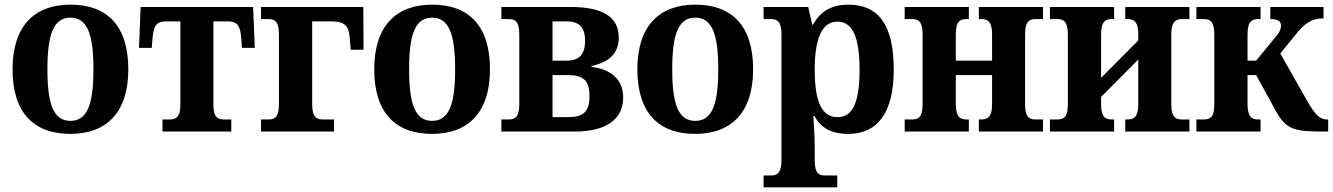

<svg xmlns="http://www.w3.org/2000/svg" viewBox="-20 -566 5734 826"><path d="M283 10C439 10 532 -83 532 -268C532 -455 441 -546 283 -546C127 -546 34 -453 34 -268C34 -82 124 10 283 10ZM283 -46C210 -46 184 -118 184 -268C184 -418 210 -490 283 -490C356 -490 382 -418 382 -268C382 -118 356 -46 283 -46Z M679 0H975V-52H944C920 -52 898 -59 898 -115V-474H960C997 -474 1014 -460 1018 -401L1021 -360H1076L1069 -536H585L578 -360H633L636 -401C641 -460 657 -474 694 -474H756V-115C756 -59 734 -52 710 -52H679Z M1103 0H1417V-52H1369C1344 -52 1323 -59 1323 -117V-474H1409C1467 -474 1480 -449 1484 -409L1489 -352H1544L1543 -536H1103V-484H1134C1159 -484 1180 -476 1180 -420V-116C1180 -59 1159 -52 1134 -52H1103Z M1839 10C1995 10 2088 -83 2088 -268C2088 -455 1997 -546 1839 -546C1683 -546 1590 -453 1590 -268C1590 -82 1680 10 1839 10ZM1839 -46C1766 -46 1740 -118 1740 -268C1740 -418 1766 -490 1839 -490C1912 -490 1938 -418 1938 -268C1938 -118 1912 -46 1839 -46Z M2137 0H2452C2592 0 2661 -56 2661 -146C2661 -231 2599 -270 2525 -278V-282C2574 -293 2642 -318 2642 -404C2642 -494 2572 -536 2434 -536H2137V-484H2168C2193 -484 2214 -477 2214 -419V-117C2214 -60 2193 -52 2168 -52H2137ZM2357 -305V-474H2417C2473 -474 2497 -448 2497 -390C2497 -333 2473 -305 2417 -305ZM2357 -62V-243H2423C2488 -243 2516 -221 2516 -153C2516 -84 2489 -62 2422 -62Z M2971 10C3127 10 3220 -83 3220 -268C3220 -455 3129 -546 2971 -546C2815 -546 2722 -453 2722 -268C2722 -82 2812 10 2971 10ZM2971 -46C2898 -46 2872 -118 2872 -268C2872 -418 2898 -490 2971 -490C3044 -490 3070 -418 3070 -268C3070 -118 3044 -46 2971 -46Z M3265 240H3582V189H3530C3506 189 3485 182 3485 125V61C3485 26 3481 -37 3479 -67H3484C3511 -16 3556 10 3630 10C3755 10 3825 -81 3825 -266C3825 -464 3756 -546 3629 -546C3552 -546 3505 -511 3478 -460H3474L3457 -536H3265V-484H3296C3321 -484 3342 -476 3342 -419V124C3342 182 3320 189 3296 189H3265ZM3583 -62C3518 -62 3485 -123 3485 -266C3485 -407 3519 -473 3583 -473C3647 -473 3678 -407 3678 -266C3678 -125 3648 -62 3583 -62Z M3872 0H4148V-52H4139C4114 -52 4092 -59 4092 -117V-243H4248V-117C4248 -59 4225 -52 4200 -52H4191V0H4467V-52H4436C4411 -52 4390 -59 4390 -116V-420C4390 -476 4411 -484 4436 -484H4467V-536H4191V-484H4200C4226 -484 4248 -477 4248 -419V-305H4092V-419C4092 -477 4113 -484 4139 -484H4148V-536H3872V-484H3903C3928 -484 3949 -476 3949 -420V-116C3949 -59 3928 -52 3903 -52H3872Z M4497 0H4773V-52H4764C4739 -52 4717 -59 4717 -117V-149L4877 -310V-117C4877 -59 4855 -52 4829 -52H4821V0H5097V-52H5065C5041 -52 5019 -59 5019 -116V-420C5019 -476 5041 -484 5065 -484H5097V-536H4821V-484H4829C4855 -484 4877 -477 4877 -419V-392L4717 -231V-419C4717 -477 4739 -484 4764 -484H4773V-536H4497V-484H4528C4553 -484 4574 -476 4574 -420V-116C4574 -59 4553 -52 4528 -52H4497Z M5127 0H5403V-52H5394C5369 -52 5347 -59 5347 -117V-243H5384L5468 -90C5513 -7 5548 0 5683 0H5694V-52H5689C5655 -52 5635 -78 5604 -131L5488 -336L5549 -411C5591 -467 5625 -487 5674 -487V-536H5445V-484C5474 -484 5491 -476 5491 -456C5491 -447 5490 -435 5471 -411L5384 -305H5347V-419C5347 -477 5369 -484 5394 -484H5403V-536H5127V-484H5158C5183 -484 5204 -476 5204 -420V-116C5204 -59 5183 -52 5158 -52H5127Z"/></svg>

Font: Noto Serif SemiCondensed
Style: Bold
Weight: 700
Width: 4
Designer: Monotype Design Team
Foundry: Monotype Imaging Inc.
Version: Version 2.015